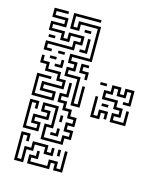

<svg xmlns="http://www.w3.org/2000/svg" viewBox="-107 -773 714 856"><g transform="rotate(15 250.0 -345.0)"><path d="M39 -504V-546H159V-576H189V-594H141V-564H99V-594H39V-636H99V-654H39V-696H105V-684H51V-666H111V-624H51V-606H111V-576H129V-606H201V-564H171V-534H51V-516H75V-504ZM219 -294V-414H159V-456H189V-474H159V-516H249V-654H171V-624H129V-696H255V-684H141V-636H159V-666H261V-504H171V-486H201V-444H171V-426H231V-306H249V-390H261V-294ZM195 -624V-636H225V-624ZM195 -534V-546H219V-600H231V-534ZM45 -564V-576H75V-564ZM105 -504V-516H135V-504ZM75 -474V-486H105V-474ZM249 -420V-444H219V-486H255V-474H231V-456H261V-420ZM105 -444V-456H129V-480H141V-444ZM39 -294V-396H105V-384H51V-306H129V-324H69V-366H159V-384H129V-414H69V-444H39V-480H51V-456H81V-426H141V-396H171V-354H81V-336H141V-294ZM129 -114V-186H159V-264H111V-246H141V-204H81V-186H111V-144H39V-276H81V-240H69V-264H51V-156H99V-174H69V-216H129V-234H99V-276H171V-174H141V-126H219V-156H249V-174H219V-216H249V-234H219V-264H189V-294H159V-336H189V-390H201V-324H171V-306H201V-276H231V-246H261V-204H231V-186H261V-144H231V-114ZM189 -210V-240H201V-210ZM165 -144V-156H189V-180H201V-144ZM39 6V-126H81V-90H69V-114H51V-6H69V-66H99V-96H171V-66H189V-90H201V-54H159V-84H111V-54H81V6ZM99 6V-36H129V-60H141V-24H111V-6H189V-36H231V-6H249V-90H261V6H219V-24H201V6ZM219 -60V-90H231V-60ZM323 -417V-429H353V-417ZM407 -267V-309H437V-327H407V-357H347V-399H377V-429H419V-399H437V-429H479V-357H443V-369H467V-417H449V-387H407V-417H389V-387H359V-369H419V-339H449V-297H419V-279H467V-333H479V-267ZM317 -267V-363H329V-279H347V-309H389V-273H377V-297H359V-267ZM353 -327V-339H383V-327Z"/></g></svg>

Font: Rubik Maze
Style: Regular
Weight: 400
Designer: Hubert and Fischer, NaN
Foundry: Hubert and Fischer, NaN
Version: Version 2.200